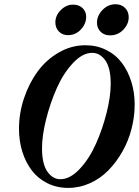

<svg xmlns="http://www.w3.org/2000/svg" viewBox="-20 -895 671 928"><path d="M511.7 -724.1Q483.9 -724.1 466.3 -741.5Q448.7 -758.8 448.7 -785.6Q448.7 -818.8 475.3 -846.7Q502 -874.5 538.1 -874.5Q566.4 -874.5 584.2 -856.9Q602.1 -839.4 602.1 -812Q602.1 -778.3 575.9 -751.2Q549.8 -724.1 511.7 -724.1ZM308.6 -725.1Q281.7 -725.1 264.6 -742.7Q247.6 -760.3 247.6 -786.6Q247.6 -820.3 273.9 -846.4Q300.3 -872.6 333 -872.6Q361.3 -872.6 378.9 -856Q396.5 -839.4 396.5 -813.5Q396.5 -779.8 370.8 -752.4Q345.2 -725.1 308.6 -725.1ZM309.6 13.2Q253.9 13.2 208.3 -9.8Q162.6 -32.7 133.1 -72Q103.5 -111.3 87.6 -162.8Q71.8 -214.4 71.8 -272.9Q71.8 -347.2 95.9 -419.7Q120.1 -492.2 161.6 -549.1Q203.1 -606 263.9 -641.1Q324.7 -676.3 392.6 -676.3Q448.2 -676.3 493.9 -653.3Q539.6 -630.4 569.1 -591.1Q598.6 -551.8 614.7 -500Q630.9 -448.2 630.9 -390.1Q630.9 -331.1 615.7 -272.2Q600.6 -213.4 571.5 -162.4Q542.5 -111.3 503.9 -71.8Q465.3 -32.2 414.8 -9.5Q364.3 13.2 309.6 13.2ZM271.5 -28.8Q318.8 -28.8 365.2 -78.4Q411.6 -127.9 443.6 -199.7Q475.6 -271.5 495.4 -350.3Q515.1 -429.2 515.1 -489.7Q515.1 -566.9 489 -603.3Q462.9 -639.6 425.8 -639.6Q378.9 -639.6 332.8 -590.3Q286.6 -541 254.6 -469.2Q222.7 -397.5 202.9 -318.4Q183.1 -239.3 183.1 -178.7Q183.1 -102.1 209 -65.4Q234.9 -28.8 271.5 -28.8Z"/></svg>

Font: Elstob 18pt
Style: Bold Italic
Weight: 700
Italic angle: -20°
Designer: Peter S. Baker
Version: Version 1.015